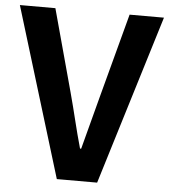

<svg xmlns="http://www.w3.org/2000/svg" viewBox="-58 -788 734 835"><g transform="rotate(5 309.5 -370.0)"><path d="M221 0H397L624 -740H474L378 -380C355 -296 338 -225 315 -141H310C286 -225 271 -296 248 -380L150 -740H-5Z"/></g></svg>

Font: Spoqa Han Sans Neo Bold
Style: Bold
Weight: 700
Designer: [Spoqa Han Sans Neo] Dong-huui Kim  Younghwa Kang  Yujin Lee  [Noto Sans] Ryoko NISHIZUKA  (kana & ideographs); Paul D. 
Foundry: Spoqa (http://www.spoqa-han-sans.com)
Version: Version 1.000